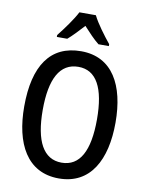

<svg xmlns="http://www.w3.org/2000/svg" viewBox="-101 -1011 831 1091"><g transform="rotate(10 314.5 -465.0)"><path d="M362 -940H267C246 -898 200 -835 165 -791V-780H225C251 -802 282 -835 314 -870C346 -835 375 -804 405 -780H465V-791C430 -834 384 -895 362 -940ZM578 -358C578 -573 497 -724 316 -724C139 -724 51 -595 51 -359C51 -146 131 10 315 10C497 10 578 -143 578 -358ZM158 -358C158 -537 209 -634 316 -634C420 -634 471 -539 471 -358C471 -176 420 -81 315 -81C210 -81 158 -178 158 -358Z"/></g></svg>

Font: Noto Sans Thai Looped Condensed Medium
Style: Regular
Weight: 500
Width: 3
Designer: Sasikarn Vongin, Ben Mitchell
Foundry: The Fontpad Ltd
Version: Version 1.001